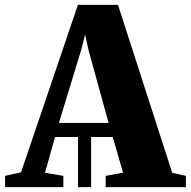

<svg xmlns="http://www.w3.org/2000/svg" viewBox="-62 -765 780 785"><path d="M-41 0 -41.5 -46 24 -60.5 256.5 -745H420.5L642 -58.5L698 -46V0H370V-46L441 -59L399 -205H310.5V0H257V-205H163L122 -58.5L197 -46V0ZM179 -262.5H382L300 -560L286 -624L269.5 -559.5Z"/></svg>

Font: Merriweather 72pt Black
Style: Regular
Weight: 900
Version: Version 2.100